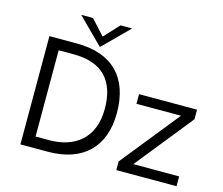

<svg xmlns="http://www.w3.org/2000/svg" viewBox="-117 -1024 1375 1182"><g transform="rotate(15 570.0 -433.5)"><path d="M422.4 -705.6 584.5 -867.2H510.3L422.4 -772L335 -867.2H260.3ZM105 0H279.8C501.5 0 628.9 -121.6 628.9 -339.8C628.9 -567.4 504.9 -689.9 280.8 -689.9H105ZM182.6 -70.8V-620.6H278.8C461.9 -620.6 550.3 -523.4 550.3 -345.2C550.3 -154.8 428.7 -70.8 268.1 -70.8ZM716.3 0H1100.1V-62.5H808.1L1100.1 -426.8V-487.8H730.5V-426.3H1014.2L716.3 -55.2Z"/></g></svg>

Font: HK Grotesk
Style: Regular
Weight: 400
Designer: Alfredo Marco Pradil and Stefan Peev
Foundry: Hanken Design Co.
Version: Version 1.045;PS 001.045;hotconv 1.0.88;makeotf.lib2.5.64775